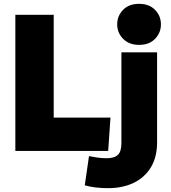

<svg xmlns="http://www.w3.org/2000/svg" viewBox="-20 -787 891 1001"><path d="M60 0V-710H260V-174H556L544 0ZM543 194Q508 194 476.5 190Q445 186 422 179L444 27Q458 30 484 34Q510 38 536 38Q575 38 594 21Q613 4 613 -42V-514H799V-45Q799 32 766.5 85.5Q734 139 676.5 166.5Q619 194 543 194ZM705 -553Q653 -553 622 -584.5Q591 -616 591 -660Q591 -704 621.5 -735.5Q652 -767 705 -767Q758 -767 788.5 -735.5Q819 -704 819 -660Q819 -616 788.5 -584.5Q758 -553 705 -553Z"/></svg>

Font: Livvic Black
Style: Regular
Weight: 900
Designer: Jacques Le Bailly, Baron von Fonthausen
Version: Version 1.001; ttfautohint (v1.8.2)